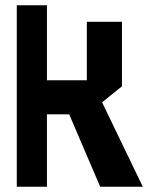

<svg xmlns="http://www.w3.org/2000/svg" viewBox="-20 -712 609 732"><path d="M362 0 234 -299 347 -368 524 -1V0ZM44 0V-692H159V0ZM159 -276V-406H311V-276ZM311 -276V-629H445V-383L312 -276Z"/></svg>

Font: Foldit SemiBold
Style: Regular
Weight: 600
Version: Version 1.003